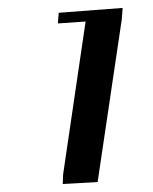

<svg xmlns="http://www.w3.org/2000/svg" viewBox="-20 -459 386 484"><path d="M126 -399.9 127.9 -426.8 289.1 -439 287.1 -411.1 226.1 0 138.2 4.9 139.2 -20 195.8 -404.8Z"/></svg>

Font: Dehuti Alt
Style: Bold-Italic
Weight: 700
Version: Version 1.2